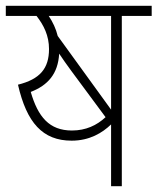

<svg xmlns="http://www.w3.org/2000/svg" viewBox="-20 -642 543 662"><path d="M400 -587H503V-622H0V-587H106C131 -555 149 -519 149 -473C149 -406 118 -369 42 -350C72 -219 127 -157 227 -157C289 -157 333 -184 363 -213V0H400ZM363 -587V-264L179 -518C173 -543 162 -566 148 -587ZM227 -396 344 -238C314 -210 276 -192 228 -192C150 -192 111 -239 86 -325C145 -348 180 -387 184 -457C196 -439 210 -419 227 -396Z"/></svg>

Font: Noto Sans SemiCondensed ExtraLight
Style: Italic
Weight: 200
Width: 4
Italic angle: -12°
Designer: Monotype Design Team
Foundry: Monotype Imaging Inc.
Version: Version 2.013